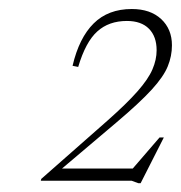

<svg xmlns="http://www.w3.org/2000/svg" viewBox="-20 -697 402 426"><path d="M343.5 -392 292 -290.5H287L272 -296H70.5L71.5 -300L218 -429Q261.5 -467.5 285.2 -494.5Q309 -521.5 318.2 -543Q327.5 -564.5 327.5 -585.5Q327.5 -616 310.5 -633.2Q293.5 -650.5 261.5 -650.5Q221.5 -650.5 195.8 -627.2Q170 -604 153.5 -548.5L141 -551Q155.5 -613 187.8 -645Q220 -677 272.5 -677Q313.5 -677 337.5 -654.8Q361.5 -632.5 361.5 -596.5Q361.5 -572.5 352.2 -549.8Q343 -527 316.5 -498Q290 -469 238 -425L117.5 -323H274.5L334 -392Z"/></svg>

Font: Newsreader 16pt ExtraLight
Style: Italic
Weight: 275
Italic angle: -17°
Designer: Hugues Gentile
Foundry: Production Type
Version: Version 1.003; ttfautohint (v1.8.3)